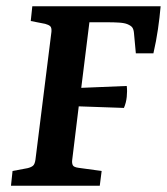

<svg xmlns="http://www.w3.org/2000/svg" viewBox="-20 -592 532 612"><path d="M15 0 20 -47 68 -56Q80 -59 85.5 -64Q91 -69 93 -83L144 -491Q145 -504 140 -508.5Q135 -513 124 -516L78 -525L83 -572H492Q489 -537 483.5 -499Q478 -461 469 -422H413L407 -487Q406 -498 402 -504Q398 -510 386 -515Q376 -519 359 -520Q342 -521 325 -521H265L239 -312L384 -318Q386 -302 384 -283Q382 -264 375 -248L231 -253L210 -81Q209 -72 212 -65.5Q215 -59 231 -57L304 -47L298 0Z"/></svg>

Font: Rasa SemiBold
Style: Italic
Weight: 600
Italic angle: -7.10001°
Designer: Anna Giedrys (Yrsa+Rasa design), David Brezina (Yrsa art-direction, Rasa art-direction, design)
Foundry: Rosetta Type Foundry
Version: Version 2.004